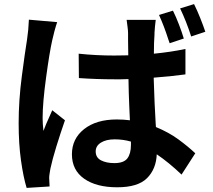

<svg xmlns="http://www.w3.org/2000/svg" viewBox="-20 -862 1040 937"><path d="M982 -707 913 -684Q890 -756 859 -821L927 -842Q942 -812 957 -774.5Q972 -737 982 -707ZM877 -674 808 -651Q805 -661 801 -671Q781 -734 756 -789L824 -810Q839 -780 853.5 -742Q868 -704 877 -674ZM121 -766 259 -754Q253 -737 245.5 -709Q238 -681 235 -666Q222 -609 205 -484.5Q188 -360 188 -286Q188 -258 192 -223Q205 -258 220 -290Q228 -307 235 -324L297 -275Q275 -212 255 -147Q235 -82 226 -39Q224 -28 222 -15Q220 -2 220 6Q221 15 221 27Q221 38 222 48L110 55Q94 3 82.5 -78.5Q71 -160 71 -260Q71 -372 86.5 -490Q102 -608 112 -669Q119 -715 121 -766ZM619 -155V-171Q581 -182 540 -182Q498 -182 472.5 -166Q447 -150 447 -123Q447 -93 473 -79.5Q499 -66 538 -66Q584 -66 601.5 -89Q619 -112 619 -155ZM885 -623V-499Q813 -489 730 -483Q734 -351 740 -255Q741 -249 741 -242Q804 -216 851 -181.5Q898 -147 933 -114L866 -10Q804 -69 745 -109Q742 -37 697.5 7.5Q653 52 552 52Q450 52 390.5 10Q331 -32 331 -109Q331 -185 390.5 -232Q450 -279 550 -279Q583 -279 614 -275Q613 -306 611 -340Q608 -407 607 -476Q589 -476 571 -475Q554 -475 537 -475Q452 -475 365 -481L364 -600Q449 -591 537 -591Q572 -591 606 -592Q606 -635 605 -666Q605 -687 605 -700Q605 -712 602.5 -730.5Q600 -749 598 -765H740Q736 -735 734 -702Q734 -698 734 -694Q731 -657 731 -600Q813 -608 885 -623Z"/></svg>

Font: Source Han Sans CN Bold
Style: Bold
Weight: 700
Designer: Ryoko NISHIZUKA 西塚涼子 (kana & ideographs); Paul D. Hunt (Latin, Greek & Cyrillic); Wenlong ZHANG 张文龙 (bopomofo); Sandoll 
Foundry: Adobe Systems Incorporated
Version: Version 1.00;May 30, 2023;FontCreator 11.5.0.2422 32-bit